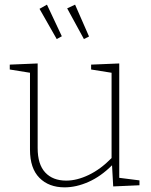

<svg xmlns="http://www.w3.org/2000/svg" viewBox="-20 -799 651 826"><path d="M493 -34 580 -23V-2L467 3L462 -88Q414 -40 361 -16.5Q308 7 258 7Q190 7 149.5 -34Q109 -75 109 -155V-486L22 -500V-521L142 -526V-162Q142 -92 174.5 -57Q207 -22 265 -22Q311 -22 362 -46.5Q413 -71 460 -119V-486L372 -500V-521L493 -526ZM246 -643 224 -631 150 -761 182 -779ZM363 -642 341 -631 269 -763 303 -779Z"/></svg>

Font: Bitter Pro ExtraLight
Style: Regular
Weight: 275
Designer: Sol Matas, and Bitter project Authors
Foundry: Sol Matas
Version: Version 1.010